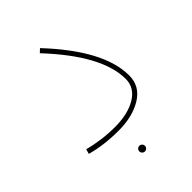

<svg xmlns="http://www.w3.org/2000/svg" viewBox="-185 -571 820 820"><g transform="rotate(-45 225.5 -160.5)"><path d="M189 12Q102 12 29 -8L35 -30Q110 -10 189 -10Q268 -10 317.5 -40Q367 -70 367 -123Q367 -266 185 -460L201 -475Q388 -276 388 -123Q388 -58 331 -23Q274 12 189 12ZM218 149Q213 154 206 154Q199 154 194 149Q189 144 189 137Q189 130 194 125Q199 120 206 120Q213 120 218 125Q223 130 223 137Q223 144 218 149Z"/></g></svg>

Font: FiraGO Thin
Style: Regular
Weight: 100
Designer: bBox Type
Foundry: bBox Type GmbH
Version: Version 1.001;PS 001.001;hotconv 1.0.88;makeotf.lib2.5.64775